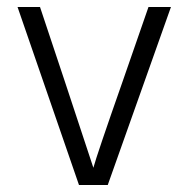

<svg xmlns="http://www.w3.org/2000/svg" viewBox="-20 -527 537 547"><path d="M287 0H205L30 -507H94L165 -294L246 -49Q256 -86 329 -294L403 -507H467Z"/></svg>

Font: Hind Madurai Light
Style: Regular
Weight: 300
Designer: Jyotish Sonowal
Foundry: Indian Type Foundry
Version: Version 1.001;PS 1.0;hotconv 1.0.86;makeotf.lib2.5.63406; tt